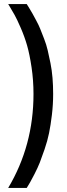

<svg xmlns="http://www.w3.org/2000/svg" viewBox="-20 -720 330 940"><path d="M110.8 200.2H20Q144 -7.3 144 -259.8Q144 -326.7 134.5 -390.4Q125 -454.1 112.8 -496.8Q100.6 -539.6 81.5 -583.5Q62.5 -627.4 51.5 -646.7Q40.5 -666 25.4 -691.4Q21.5 -697.3 20 -700.2H110.8Q111.3 -699.2 122.8 -680.9Q134.3 -662.6 139.4 -652.8Q144.5 -643.1 157.2 -619.9Q169.9 -596.7 177.2 -577.9Q184.6 -559.1 195.8 -530.5Q207 -502 213.6 -473.4Q220.2 -444.8 227.1 -410.9Q233.9 -377 237.1 -338.6Q240.2 -300.3 240.2 -259.8Q240.2 -208.5 234.1 -157.7Q228 -106.9 220.2 -68.6Q212.4 -30.3 198.2 11Q184.1 52.2 174.6 76.4Q165 100.6 149.2 131.6Q133.3 162.6 127.9 171.6Q122.6 180.7 110.8 200.2Z"/></svg>

Font: Fivo Sans Modern Med
Style: Regular
Weight: 450
Designer: Alexander Slobzheninov
Foundry: Alexander Slobzheninov
Version: 1.0